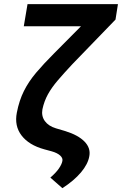

<svg xmlns="http://www.w3.org/2000/svg" viewBox="-20 -748 608 957"><path d="M117.2 -727.5H567.9L555.7 -650.4L340.8 -428.2Q298.3 -382.8 268.1 -347.4Q237.8 -312 219 -278.1Q200.2 -244.1 191.4 -203.1Q185.5 -169.4 203.6 -144.5Q221.7 -119.6 258.8 -108.4L305.2 -94.7Q369.6 -74.7 401.1 -42.5Q432.6 -10.3 425.3 29.8Q418.9 69.3 383.8 111.1Q348.6 152.8 291 189.9L231 137.2Q258.3 113.8 273.2 92.3Q288.1 70.8 291 54.2Q293.9 40 279.8 27.1Q265.6 14.2 237.8 6.3L200.2 -3.9Q124 -24.9 87.4 -72.8Q50.8 -120.6 64 -187Q75.7 -247.6 99.4 -294.7Q123 -341.8 160.4 -386Q197.8 -430.2 250 -482.4L383.8 -617.2H98.6Z"/></svg>

Font: Inter Semi Bold
Style: Italic
Weight: 600
Italic angle: -9.39999°
Designer: Rasmus Andersson
Foundry: rsms
Version: Version 4.000;git-3c8e0fc